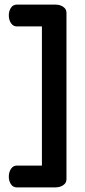

<svg xmlns="http://www.w3.org/2000/svg" viewBox="-20 -788 367 829"><path d="M161 -73V-674H52Q37 -674 27.5 -688Q18 -702 18 -722Q18 -740 27 -754Q36 -768 52 -768H220Q239 -768 253 -758.5Q267 -749 267 -733V-14Q267 2 253 11.5Q239 21 220 21H52Q36 21 27 7Q18 -7 18 -25Q18 -45 27.5 -59Q37 -73 52 -73Z"/></svg>

Font: Dosis
Style: SemiBold
Weight: 600
Designer: Edgar Tolentino, Pablo Impallari, Igino Marini
Foundry: Edgar Tolentino, Pablo Impallari, Igino Marini
Version: Version 1.007